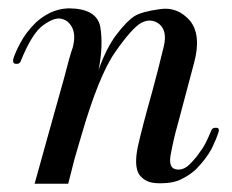

<svg xmlns="http://www.w3.org/2000/svg" viewBox="-20 -443 560 463"><path d="M144.5 0Q130.9 0 104.5 0Q78.1 0 63.5 0Q80.1 -60.5 99.6 -129.9Q119.1 -199.2 133.8 -252Q141.6 -280.3 146.5 -299.8Q152.3 -320.3 155.3 -328.1Q163.1 -357.4 154.3 -376Q145.5 -393.6 128.9 -397.5Q112.3 -402.3 85 -382.8Q57.6 -364.3 29.3 -293.9Q26.4 -288.1 17.6 -289.1Q11.7 -290 11.7 -294.9Q11.7 -296.9 11.7 -299.8Q16.6 -316.4 29.3 -339.8Q42 -364.3 66.4 -388.7Q81.1 -402.3 100.6 -412.1Q121.1 -421.9 144.5 -422.9Q212.9 -422.9 221.7 -378.9Q229.5 -334 217.8 -274.4Q236.3 -327.1 260.7 -359.4Q286.1 -392.6 304.7 -404.3Q322.3 -415 365.2 -420.9Q408.2 -427.7 438.5 -392.6Q465.8 -358.4 448.2 -292Q430.7 -225.6 408.2 -141.6Q399.4 -111.3 392.6 -75.2Q384.8 -40 402.3 -35.2Q419.9 -30.3 436.5 -45.9Q453.1 -62.5 461.9 -76.2Q471.7 -88.9 477.5 -101.6Q483.4 -113.3 490.2 -129.9Q493.2 -135.7 502 -134.8Q507.8 -134.8 507.8 -128.9Q507.8 -127 506.8 -124Q502 -108.4 490.2 -84Q477.5 -60.5 453.1 -35.2Q438.5 -21.5 418.9 -11.7Q399.4 -1 366.2 -1Q344.7 -1 334 -6.8Q323.2 -11.7 315.4 -22.5Q302.7 -43 312.5 -89.8Q323.2 -137.7 346.7 -220.7Q354.5 -251 360.4 -272.5Q365.2 -293 375 -331.1Q383.8 -368.2 364.3 -384.8Q343.8 -400.4 320.3 -387.7Q297.9 -375 257.8 -317.4Q217.8 -260.7 174.8 -111.3Q167 -85.9 160.2 -61.5Q154.3 -37.1 144.5 0Z"/></svg>

Font: Gilchrist
Style: Regular
Weight: 400
Version: 1.0